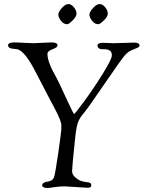

<svg xmlns="http://www.w3.org/2000/svg" viewBox="-20 -924 730 951"><path d="M313 -804Q295 -804 282 -821Q269 -838 269 -851.5Q269 -865 286.5 -884.5Q304 -904 318.5 -904Q333 -904 346 -888Q359 -872 359 -857Q359 -842 340 -823Q321 -804 313 -804ZM467 -804Q449 -804 436 -821Q423 -838 423 -851.5Q423 -865 441 -884.5Q459 -904 473.5 -904Q488 -904 501 -888Q514 -872 514 -857Q514 -842 494.5 -823Q475 -804 467 -804ZM413 6 300 -1Q274 -1 249.5 3Q225 7 216 7Q189 7 189 -6Q189 -20 214 -24Q223 -26 227 -27Q241 -31 247 -44.5Q253 -58 268.5 -165.5Q284 -273 284 -290.5Q284 -308 282.5 -314.5Q281 -321 276.5 -332.5Q272 -344 267 -355Q262 -366 250 -388.5Q238 -411 227 -432Q216 -453 195.5 -492.5Q175 -532 155 -570Q105 -668 67 -680Q64 -681 50 -682Q20 -683 20 -700Q20 -714 53 -714L146 -710L235 -714Q265 -714 265 -699Q265 -689 240 -680Q215 -671 215 -657Q215 -616 259 -540Q275 -510 296 -463Q344 -359 347 -359Q350 -359 396 -421Q442 -483 488 -557Q534 -631 534 -649.5Q534 -668 523 -674Q512 -680 498 -680Q463 -678 463 -698Q463 -712 489 -712L542 -710L645 -713Q671 -713 671 -698Q671 -692 660 -687Q649 -682 632.5 -675.5Q616 -669 600 -652Q584 -635 498 -509Q412 -383 394 -362.5Q376 -342 367.5 -321Q359 -300 353 -248Q337 -95 337 -77Q337 -59 353.5 -45Q370 -31 384 -27Q398 -23 408 -22Q432 -21 432 -8Q432 1 427 3.5Q422 6 413 6Z"/></svg>

Font: Sorts Mill Goudy
Style: Italic
Weight: 400
Italic angle: -7.40001°
Version: Version 003.101